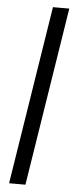

<svg xmlns="http://www.w3.org/2000/svg" viewBox="-60 -736 383 948"><g transform="rotate(5 132.0 -262.5)"><path d="M23 180 163 -705H244L104 180Z"/></g></svg>

Font: Mulish
Style: Italic
Weight: 400
Italic angle: -9°
Designer: Vernon Adams
Foundry: Vernon Adams
Version: Version 3.603; ttfautohint (v1.8.3)